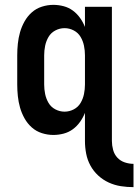

<svg xmlns="http://www.w3.org/2000/svg" viewBox="-20 -548 570 791"><path d="M530 223Q504 223 478 219Q452 215 428 204Q404 193 384.5 175Q365 157 352.5 134Q340 111 335 85Q330 59 330 33V-83Q322 -63 309.5 -45.5Q297 -28 280 -15.5Q263 -3 242 2.5Q221 8 200 8Q176 8 152.5 0.5Q129 -7 111 -23Q93 -39 81 -60.5Q69 -82 62.5 -105Q56 -128 53.5 -152Q51 -176 51 -200V-320Q51 -344 53.5 -368Q56 -392 62.5 -415Q69 -438 81 -459.5Q93 -481 111 -497Q129 -513 152.5 -520.5Q176 -528 200 -528Q221 -528 242 -522.5Q263 -517 280 -504.5Q297 -492 309.5 -474.5Q322 -457 330 -437V-520H441V33Q441 51 446 69.5Q451 88 463.5 101.5Q476 115 494 121Q512 127 530 127ZM246 -88Q266 -88 284 -97.5Q302 -107 312 -124Q322 -141 326 -160.5Q330 -180 330 -200V-320Q330 -340 326 -359.5Q322 -379 312 -396Q302 -413 284 -422.5Q266 -432 246 -432Q226 -432 208 -422.5Q190 -413 180 -396Q170 -379 166 -359.5Q162 -340 162 -320V-200Q162 -180 166 -160.5Q170 -141 180 -124Q190 -107 208 -97.5Q226 -88 246 -88Z"/></svg>

Font: Iosevka Custom
Style: Bold
Weight: 700
Monospace: yes
Designer: Belleve Invis
Foundry: Belleve Invis
Version: Version 30.3.3; ttfautohint (v1.8.3)